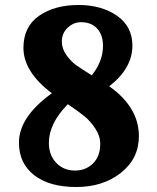

<svg xmlns="http://www.w3.org/2000/svg" viewBox="-20 -735 629 770"><path d="M56 -163Q56 -266 188 -361Q74 -447 74 -543Q74 -628 136.5 -671.5Q199 -715 295 -715Q387 -715 449 -672Q511 -629 511 -552Q511 -461 418 -389Q537 -305 537 -189Q537 -99 465 -42Q393 15 286 15Q178 15 117 -32.5Q56 -80 56 -163ZM176 -162Q176 -113 205.5 -82Q235 -51 281 -51Q324 -51 353 -79.5Q382 -108 382 -158Q382 -190 361.5 -220.5Q341 -251 318 -269.5Q295 -288 252 -317Q176 -240 176 -162ZM228 -568Q228 -540 246.5 -514Q265 -488 286.5 -473Q308 -458 348 -433Q393 -489 393 -551Q393 -595 369.5 -620.5Q346 -646 305 -646Q275 -646 251.5 -624Q228 -602 228 -568Z"/></svg>

Font: Volkhov
Style: Bold
Weight: 700
Designer: Cyreal (www.cyreal.org)
Foundry: Cyreal (www.cyreal.org)
Version: Version 1.010